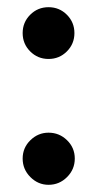

<svg xmlns="http://www.w3.org/2000/svg" viewBox="-20 -498 270 534"><path d="M115 -478Q145 -478 166 -457Q187 -436 187 -406Q187 -376 166 -355Q145 -334 115 -334Q85 -334 64 -355Q43 -376 43 -406Q43 -436 64 -457Q85 -478 115 -478ZM115 -129Q145 -129 166.5 -108Q188 -87 188 -57Q188 -27 166.5 -5.5Q145 16 115 16Q86 16 64.5 -5.5Q43 -27 43 -57Q43 -87 64.5 -108Q86 -129 115 -129Z"/></svg>

Font: Aref Ruqaa Ink
Style: Bold
Weight: 700
Designer: Abdullah Aref
Version: Version 1.005